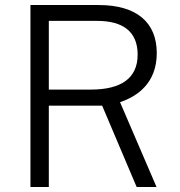

<svg xmlns="http://www.w3.org/2000/svg" viewBox="-20 -743 716 763"><path d="M602 0 457 -337C526 -360 603 -413 603 -532C603 -654 523 -723 372 -723H101V0H174V-323H386L523 0ZM341 -387H174V-660H366C468 -660 527 -618 527 -526C527 -431 460 -387 341 -387Z"/></svg>

Font: United Sans Light
Style: Regular
Weight: 300
Designer: Pablo Impallari, Rodrigo Fuenzalida (Modified by Dan O. Williams)
Version: Version 1.000;PS 001.000;hotconv 1.0.88;makeotf.lib2.5.64775